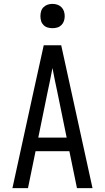

<svg xmlns="http://www.w3.org/2000/svg" viewBox="-20 -968 540 988"><path d="M44 0 151 -490 205 -735H295L456 0H376L337 -190H163L124 0ZM177 -260H323L276 -490Q269 -522 262.5 -554Q256 -586 250 -618Q244 -586 237.5 -554Q231 -522 224 -490ZM250 -823Q237 -823 225 -826.5Q213 -830 204 -839Q195 -848 191.5 -860Q188 -872 188 -885Q188 -898 191.5 -910Q195 -922 204 -931Q213 -940 225 -944Q237 -948 250 -948Q263 -948 275 -944Q287 -940 296 -931Q305 -922 309 -910Q313 -898 313 -885Q313 -872 309 -860Q305 -848 296 -839Q287 -830 275 -826.5Q263 -823 250 -823Z"/></svg>

Font: Iosevka
Style: Regular
Weight: 400
Monospace: yes
Designer: Belleve Invis
Foundry: Belleve Invis
Version: Version 33.2.3; ttfautohint (v1.8.4)